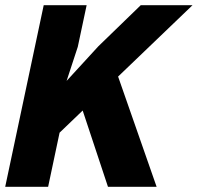

<svg xmlns="http://www.w3.org/2000/svg" viewBox="-31 -718 760 738"><path d="M-11 0 137 -698H302L268 -538L225 -407L347 -540L510 -698H709L198 -208L154 0ZM384 0 259 -377 412 -455 571 0Z"/></svg>

Font: Azeret Mono Thin
Style: Bold Italic
Weight: 700
Italic angle: -12°
Version: Version 1.002